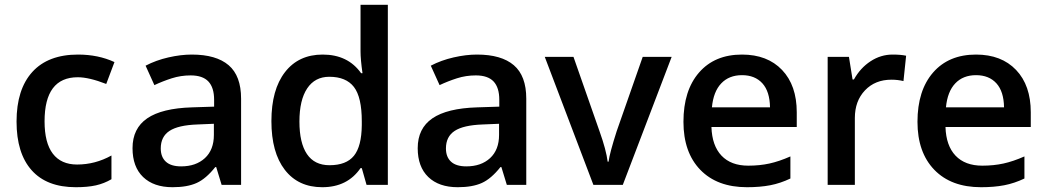

<svg xmlns="http://www.w3.org/2000/svg" viewBox="-20 -780 4417 810"><path d="M299.8 9.8Q177.2 9.8 113.5 -61.8Q49.8 -133.3 49.8 -267.1Q49.8 -403.3 116.5 -476.6Q183.1 -549.8 309.1 -549.8Q394.5 -549.8 462.9 -518.1L428.2 -425.8Q355.5 -454.1 308.1 -454.1Q168 -454.1 168 -268.1Q168 -177.2 202.9 -131.6Q237.8 -85.9 305.2 -85.9Q381.8 -85.9 450.2 -124V-23.9Q419.4 -5.9 384.5 2Q349.6 9.8 299.8 9.8Z M915 0 892.1 -75.2H888.2Q849.1 -25.9 809.6 -8.1Q770 9.8 708 9.8Q628.4 9.8 583.7 -33.2Q539.1 -76.2 539.1 -154.8Q539.1 -238.3 601.1 -280.8Q663.1 -323.2 790 -327.1L883.3 -330.1V-358.9Q883.3 -410.6 859.1 -436.3Q835 -461.9 784.2 -461.9Q742.7 -461.9 704.6 -449.7Q666.5 -437.5 631.3 -420.9L594.2 -502.9Q638.2 -525.9 690.4 -537.8Q742.7 -549.8 789.1 -549.8Q892.1 -549.8 944.6 -504.9Q997.1 -460 997.1 -363.8V0ZM744.1 -78.1Q806.6 -78.1 844.5 -113Q882.3 -147.9 882.3 -210.9V-257.8L813 -254.9Q731.9 -252 695.1 -227.8Q658.2 -203.6 658.2 -153.8Q658.2 -117.7 679.7 -97.9Q701.2 -78.1 744.1 -78.1Z M1339.4 9.8Q1238.3 9.8 1181.6 -63.5Q1125 -136.7 1125 -269Q1125 -401.9 1182.4 -475.8Q1239.7 -549.8 1341.3 -549.8Q1447.8 -549.8 1503.4 -471.2H1509.3Q1501 -529.3 1501 -563V-759.8H1616.2V0H1526.4L1506.3 -70.8H1501Q1445.8 9.8 1339.4 9.8ZM1370.1 -83Q1440.9 -83 1473.1 -122.8Q1505.4 -162.6 1506.3 -252V-268.1Q1506.3 -370.1 1473.1 -413.1Q1439.9 -456.1 1369.1 -456.1Q1308.6 -456.1 1275.9 -407Q1243.2 -357.9 1243.2 -267.1Q1243.2 -177.2 1274.9 -130.1Q1306.6 -83 1370.1 -83Z M2118.2 0 2095.2 -75.2H2091.3Q2052.2 -25.9 2012.7 -8.1Q1973.1 9.8 1911.1 9.8Q1831.5 9.8 1786.9 -33.2Q1742.2 -76.2 1742.2 -154.8Q1742.2 -238.3 1804.2 -280.8Q1866.2 -323.2 1993.2 -327.1L2086.4 -330.1V-358.9Q2086.4 -410.6 2062.3 -436.3Q2038.1 -461.9 1987.3 -461.9Q1945.8 -461.9 1907.7 -449.7Q1869.6 -437.5 1834.5 -420.9L1797.4 -502.9Q1841.3 -525.9 1893.6 -537.8Q1945.8 -549.8 1992.2 -549.8Q2095.2 -549.8 2147.7 -504.9Q2200.2 -460 2200.2 -363.8V0ZM1947.3 -78.1Q2009.8 -78.1 2047.6 -113Q2085.4 -147.9 2085.4 -210.9V-257.8L2016.1 -254.9Q1935.1 -252 1898.2 -227.8Q1861.3 -203.6 1861.3 -153.8Q1861.3 -117.7 1882.8 -97.9Q1904.3 -78.1 1947.3 -78.1Z M2483.4 0 2278.3 -540H2399.4L2509.3 -226.1Q2537.6 -147 2543.5 -98.1H2547.4Q2551.8 -133.3 2581.5 -226.1L2691.4 -540H2813.5L2607.4 0Z M3131.3 9.8Q3005.4 9.8 2934.3 -63.7Q2863.3 -137.2 2863.3 -266.1Q2863.3 -398.4 2929.2 -474.1Q2995.1 -549.8 3110.4 -549.8Q3217.3 -549.8 3279.3 -484.9Q3341.3 -419.9 3341.3 -306.2V-244.1H2981.4Q2983.9 -165.5 3023.9 -123.3Q3064 -81.1 3136.7 -81.1Q3184.6 -81.1 3225.8 -90.1Q3267.1 -99.1 3314.5 -120.1V-26.9Q3272.5 -6.8 3229.5 1.5Q3186.5 9.8 3131.3 9.8ZM3110.4 -462.9Q3055.7 -462.9 3022.7 -428.2Q2989.7 -393.6 2983.4 -327.1H3228.5Q3227.5 -394 3196.3 -428.5Q3165 -462.9 3110.4 -462.9Z M3745.6 -549.8Q3780.3 -549.8 3802.7 -544.9L3791.5 -438Q3767.1 -443.8 3740.7 -443.8Q3671.9 -443.8 3629.2 -398.9Q3586.4 -354 3586.4 -282.2V0H3471.7V-540H3561.5L3576.7 -444.8H3582.5Q3609.4 -493.2 3652.6 -521.5Q3695.8 -549.8 3745.6 -549.8Z M4118.7 9.8Q3992.7 9.8 3921.6 -63.7Q3850.6 -137.2 3850.6 -266.1Q3850.6 -398.4 3916.5 -474.1Q3982.4 -549.8 4097.7 -549.8Q4204.6 -549.8 4266.6 -484.9Q4328.6 -419.9 4328.6 -306.2V-244.1H3968.8Q3971.2 -165.5 4011.2 -123.3Q4051.3 -81.1 4124 -81.1Q4171.9 -81.1 4213.1 -90.1Q4254.4 -99.1 4301.8 -120.1V-26.9Q4259.8 -6.8 4216.8 1.5Q4173.8 9.8 4118.7 9.8ZM4097.7 -462.9Q4043 -462.9 4010 -428.2Q3977.1 -393.6 3970.7 -327.1H4215.8Q4214.8 -394 4183.6 -428.5Q4152.3 -462.9 4097.7 -462.9Z"/></svg>

Font: f0_41667          
Style: Regular
Weight: 600
Foundry: Ascender Corporation
Version: Version 1.10